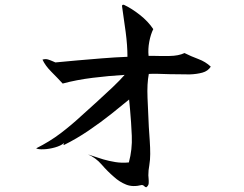

<svg xmlns="http://www.w3.org/2000/svg" viewBox="-20 -767 1040 818"><path d="M878 -483Q866 -464 842 -457.5Q818 -451 788 -450Q770 -450 747.5 -450.5Q725 -451 703 -451Q676 -452 652 -452.5Q628 -453 614 -452Q606 -411 608.5 -350.5Q611 -290 614 -227Q616 -197 618 -167.5Q620 -138 620 -111Q620 -99 619 -86.5Q618 -74 616 -62Q614 -52 613 -41.5Q612 -31 612 -20Q612 -17 612.5 -14Q613 -11 613 -7Q614 3 613.5 13.5Q613 24 603 31Q598 30 594.5 26Q591 22 585 21Q546 31 517.5 19.5Q489 8 466 -13Q438 -37 413 -66Q388 -95 355 -109Q355 -109 366 -105.5Q377 -102 392 -97Q407 -92 420 -88Q444 -81 471.5 -76.5Q499 -72 529 -75Q544 -130 541.5 -188.5Q539 -247 534 -301Q533 -312 532 -322.5Q531 -333 530 -343Q501 -319 456 -283Q411 -247 358 -211Q305 -175 252 -149Q249 -151 252 -155Q254 -157 252 -157Q239 -146 214.5 -139Q190 -132 166.5 -131Q143 -130 134 -135Q192 -164 238 -199Q284 -234 325 -272Q356 -300 392 -332.5Q428 -365 460 -395.5Q492 -426 511 -448Q444 -444 375 -435.5Q306 -427 247 -411Q225 -435 199 -461Q173 -487 161 -513Q174 -517 185 -513.5Q196 -510 207 -505Q213 -502 216 -501Q256 -505 307.5 -509.5Q359 -514 415 -518.5Q471 -523 523 -525Q523 -573 515.5 -630Q508 -687 500 -740Q499 -744 502 -746Q505 -748 509 -746Q541 -731 576 -703.5Q611 -676 633 -643Q622 -621 616 -589.5Q610 -558 613 -529Q617 -529 622.5 -529Q628 -529 634 -529Q662 -528 701.5 -528.5Q741 -529 766 -541Q794 -527 825 -515.5Q856 -504 878 -483Z"/></svg>

Font: Yuji Syuku
Style: Regular
Weight: 400
Designer: Kataoka Yuji
Foundry: Kinuta Font Factory
Version: Version 3.002